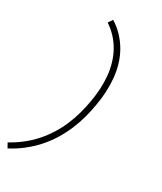

<svg xmlns="http://www.w3.org/2000/svg" viewBox="-244 -926 989 1172"><g transform="rotate(30 250.0 -340.0)"><path d="M22 161 4 129Q48 105 88 74Q128 43 161.5 5.5Q195 -32 221.5 -74.5Q248 -117 267 -162Q286 -207 298.5 -253Q311 -299 319 -346Q327 -391 329.5 -436.5Q332 -482 328 -525.5Q324 -569 312 -610.5Q300 -652 279.5 -689Q259 -726 230.5 -756.5Q202 -787 167 -810L188 -841Q227 -817 258.5 -784Q290 -751 313 -711.5Q336 -672 349.5 -627Q363 -582 367.5 -534.5Q372 -487 369.5 -438Q367 -389 358 -340Q350 -291 336.5 -242Q323 -193 302.5 -145.5Q282 -98 254 -53Q226 -8 190 31.5Q154 71 111.5 104Q69 137 22 161Z"/></g></svg>

Font: Iosevka SS04 Extralight
Style: Italic
Weight: 200
Italic angle: -9°
Monospace: yes
Designer: Belleve Invis
Foundry: Belleve Invis
Version: Version 19.0.0; ttfautohint (v1.8.4)